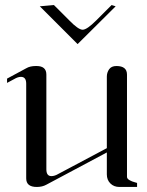

<svg xmlns="http://www.w3.org/2000/svg" viewBox="-20 -742 583 762"><path d="M138 -717 194 -722 255 -661Q291 -624 308 -624Q325 -624 362 -661L423 -722L439 -717L288 -567ZM122 -480Q122 -480 125 -480Q164 -480 164 -446V-70Q164 -43 184 -43Q197 -43 212 -52L404 -154V-438Q404 -454 413 -467Q422 -480 442 -480Q484 -480 484 -446V-40Q484 -36 487 -32.5Q490 -29 495 -26.5Q500 -24 504.5 -22Q509 -20 515.5 -18.5Q522 -17 524 -16V0H454Q432 0 418 -14Q404 -28 404 -50V-137L164 -9Q148 0 126 0Q84 0 84 -34V-410Q84 -437 63 -437Q51 -437 36 -428L8 -413V-430L84 -471Q99 -480 122 -480Z"/></svg>

Font: kawoszeh
Style: Medium
Weight: 500
Version: Version 000.030